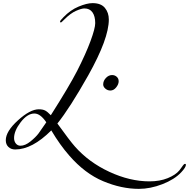

<svg xmlns="http://www.w3.org/2000/svg" viewBox="-20 -906 1209 1228"><path d="M686 -327Q668 -327 654 -339Q640 -351 640 -366Q640 -389 657.5 -407.5Q675 -426 697 -426Q714 -426 726.5 -415Q739 -404 739 -386Q739 -367 723 -347Q707 -327 686 -327ZM276 -124Q238 -180 200 -180Q155 -180 112.5 -124.5Q70 -69 70 -23Q70 -2 81.5 12Q93 26 111 26Q141 26 175 -1.5Q209 -29 226.5 -52.5Q244 -76 270 -115Q274 -121 276 -124ZM676 -781Q676 -659 545 -425Q426 -214 347 -116Q427 -5 459 31Q548 132 679.5 193Q811 254 936 254Q1002 254 1052.5 233.5Q1103 213 1127 184Q1133 176 1140 166.5Q1147 157 1150 152.5Q1153 148 1156.5 145Q1160 142 1164 142Q1169 142 1169 148Q1169 164 1139 196Q1096 242 1018.5 272Q941 302 868 302Q757 302 640 253Q523 204 423 89Q364 22 308 -72Q186 50 77 50Q51 50 34 34Q17 18 17 -9Q17 -66 95 -136.5Q173 -207 228 -207Q254 -207 269 -199Q284 -191 305 -169Q422 -353 473 -452Q529 -562 559 -643.5Q589 -725 589 -758Q589 -802 571.5 -827Q554 -852 520 -852Q501 -852 466 -836.5Q431 -821 392 -782Q372 -762 370 -762Q364 -762 364 -768Q364 -774 386 -796Q430 -842 483 -864Q536 -886 572 -886Q626 -886 651 -855.5Q676 -825 676 -781Z"/></svg>

Font: Miama Nueva
Style: Medium
Weight: 400
Italic angle: -28°
Version: Version 1.0